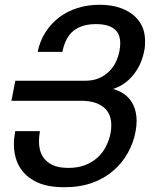

<svg xmlns="http://www.w3.org/2000/svg" viewBox="-20 -762 642 796"><path d="M246.6 14.2Q180.7 14.2 137.9 -4.6Q95.2 -23.4 70.8 -55.7Q53.7 -78.1 45.7 -105.7Q37.6 -133.3 37.6 -164.6Q37.6 -177.7 39.1 -190.9Q40.5 -204.1 43 -218.3H145.5Q141.6 -195.8 141.6 -176.3Q141.6 -157.7 145.5 -141.4Q149.4 -125 158.7 -110.8Q172.4 -89.8 197.8 -77.9Q223.1 -65.9 263.2 -65.9Q301.8 -65.9 331.8 -77.1Q361.8 -88.4 383.8 -108.4Q406.7 -128.9 419.9 -156Q433.1 -183.1 438.5 -210.9Q441.4 -227.5 441.4 -242.2Q441.4 -284.2 418.9 -308.6Q403.3 -325.7 377.7 -335Q352.1 -344.2 316.4 -344.2H27.3L43.5 -427.2H332.5Q364.7 -427.2 388.9 -437.3Q413.1 -447.3 431.6 -465.3Q450.7 -483.9 460.7 -505.9Q470.7 -527.8 475.1 -549.8Q478.5 -566.4 478.5 -582Q478.5 -623 452.9 -642.6Q427.2 -662.1 377.9 -662.1Q320.3 -662.1 285.4 -634.8Q250.5 -607.4 238.8 -546.9H136.2Q145 -591.3 168 -627.4Q190.9 -663.6 224.6 -689.5Q258.3 -715.3 301.3 -728.8Q344.2 -742.2 393.1 -742.2Q442.9 -742.2 480.7 -728.5Q518.6 -714.8 543.5 -689.9Q562 -671.4 571.8 -646.7Q581.5 -622.1 581.5 -590.3Q581.5 -580.6 580.8 -570.6Q580.1 -560.5 577.6 -549.8Q566.4 -492.2 531.7 -450.2Q497.1 -408.2 448.2 -393.1Q479.5 -384.8 500.5 -367.7Q521.5 -350.6 532.7 -326.7Q546.4 -297.9 546.4 -260.7Q546.4 -240.2 542 -216.8Q533.2 -169.4 509.8 -127.7Q486.3 -85.9 450.7 -55.2Q414.1 -22.9 363.3 -4.4Q312.5 14.2 246.6 14.2Z"/></svg>

Font: Hack
Style: Italic
Weight: 400
Italic angle: -11°
Monospace: yes
Designer: Christopher Simpkins
Foundry: Christopher Simpkins
Version: Version 2.019; ttfautohint (v1.4.1) -l 4 -r 80 -G 350 -x 0 -